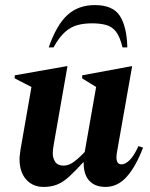

<svg xmlns="http://www.w3.org/2000/svg" viewBox="-20 -727 592 757"><path d="M152 10Q109 10 83 -19.5Q57 -49 57 -100Q57 -109 58.5 -118.5Q60 -128 61 -138L104 -384L38 -418V-430L242 -466H246L192 -158Q188 -135 188 -123Q188 -103 198 -88.5Q208 -74 231 -74Q252 -74 274 -91Q296 -108 314 -128L359 -384L304 -418V-430L498 -466H501L441 -126Q433 -79 459 -79Q474 -79 491 -95.5Q508 -112 526 -151L544 -145Q516 -71 480 -30.5Q444 10 396 10Q354 10 331.5 -15Q309 -40 310 -87H308Q276 -52 252.5 -30.5Q229 -9 205.5 0.5Q182 10 152 10ZM172 -540Q203 -629 246 -668Q289 -707 354 -707Q425 -707 452.5 -664.5Q480 -622 482 -540H463Q453 -582 437.5 -602Q422 -622 398.5 -628.5Q375 -635 343 -635Q311 -635 285 -628Q259 -621 236 -600.5Q213 -580 191 -540Z"/></svg>

Font: Spectral
Style: Bold Italic
Weight: 700
Italic angle: -10°
Designer: Jean-Baptiste Levee
Foundry: Production Type
Version: Version 2.001